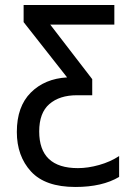

<svg xmlns="http://www.w3.org/2000/svg" viewBox="-20 -734 524 764"><path d="M454 -30V-113Q419 -90 374.5 -77.5Q330 -65 290 -65Q136 -65 136 -211Q136 -285 176.5 -320Q217 -355 286 -355H347V-419L180 -636H435V-714H74V-646L247 -426Q158 -421 102.5 -365.5Q47 -310 47 -209Q47 -113 103.5 -51.5Q160 10 280 10Q387 10 454 -30Z"/></svg>

Font: Noto Sans Display SemiCondensed
Style: Regular
Weight: 400
Width: 4
Designer: Monotype Design team
Foundry: Monotype Imaging Inc.
Version: 1.000